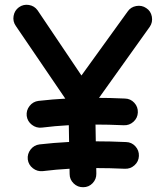

<svg xmlns="http://www.w3.org/2000/svg" viewBox="-20 -718 678 793"><path d="M94.7 -59.6Q92.3 -82.5 106.4 -100.6Q120.6 -118.7 143.1 -121.6Q202.6 -128.4 259.8 -131.3Q316.9 -134.3 373.5 -134.3Q437 -134.3 500.5 -131.3Q523.4 -130.9 539.1 -113.8Q554.7 -96.7 553.7 -73.7Q552.7 -50.8 535.6 -35.4Q518.6 -20 495.6 -21Q433.6 -23.9 373.5 -23.9Q319.3 -23.9 265.9 -21Q212.4 -18.1 156.7 -11.2Q134.3 -8.8 116 -22.9Q97.7 -37.1 94.7 -59.6ZM90.3 -239.3Q87.9 -262.2 102.1 -280.3Q116.2 -298.3 138.7 -301.3Q198.2 -308.1 255.4 -311Q312.5 -314 369.1 -314Q432.6 -314 496.1 -311Q519 -310.5 534.7 -293.5Q550.3 -276.4 549.3 -253.4Q548.3 -230.5 531.2 -215.1Q514.2 -199.7 491.2 -200.7Q429.2 -203.6 369.1 -203.6Q314.9 -203.6 261.5 -200.7Q208 -197.8 152.3 -190.9Q129.9 -188.5 111.6 -202.6Q93.3 -216.8 90.3 -239.3ZM323.7 55.2Q300.8 55.7 284.2 39.6Q267.6 23.4 267.6 1L262.7 -291.5L45.4 -610.8Q32.2 -629.4 36.1 -652.1Q40 -674.8 58.1 -688Q76.7 -701.2 99.4 -697.5Q122.1 -693.8 135.3 -675.3L316.4 -406.2L506.8 -669.9Q519.5 -689 542.5 -693.1Q565.4 -697.3 584 -684.6Q603 -672.4 607.2 -649.2Q611.3 -626 598.6 -607.4L373 -291.5L377.9 -1Q378.4 22 362.5 38.6Q346.7 55.2 323.7 55.2Z"/></svg>

Font: Mikhak-DS2-FD SemiBold
Style: Regular
Weight: 600
Designer: Amin Abedi
Version: Version 3.2